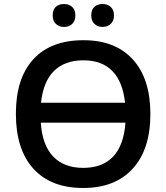

<svg xmlns="http://www.w3.org/2000/svg" viewBox="-20 -925 828 955"><path d="M298 -791Q324 -791 339.5 -806.5Q355 -822 355 -848Q355 -875 339.5 -890Q324 -905 298 -905Q273 -905 257.5 -891Q242 -877 242 -848Q242 -821 258 -806Q274 -791 298 -791ZM490 -791Q515 -791 531 -806.5Q547 -822 547 -848Q547 -875 531.5 -890Q516 -905 490 -905Q465 -905 449.5 -891Q434 -877 434 -848Q434 -821 450 -806Q466 -791 490 -791ZM395 -725Q233 -725 146 -630.5Q59 -536 59 -359Q59 -182 146 -86Q233 10 394 10Q553 10 640.5 -86.5Q728 -183 728 -358Q728 -533 641 -629Q554 -725 395 -725ZM602 -414H184Q195 -519 248.5 -572Q302 -625 395 -625Q487 -625 539 -571.5Q591 -518 602 -414ZM183 -315H604Q596 -203 543 -146.5Q490 -90 394 -90Q298 -90 244 -147Q190 -204 183 -315Z"/></svg>

Font: OpenSansMMV
Style: Semibold
Weight: 600
Designer: Steve Matteson
Foundry: Ascender Corporation
Version: Version 6.000